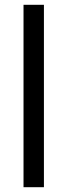

<svg xmlns="http://www.w3.org/2000/svg" viewBox="-20 -831 280 800"><path d="M163 -51H78V-811H163Z"/></svg>

Font: Noto Sans Tamil UI SemiCondensed
Style: Regular
Weight: 400
Width: 4
Designer: Jelle Bosma - Monotype Design Team
Foundry: Monotype Imaging Inc.
Version: Version 2.004; ttfautohint (v1.8.4.7-5d5b)